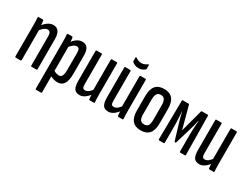

<svg xmlns="http://www.w3.org/2000/svg" viewBox="-65 -1231 2624 2011"><g transform="rotate(30 1246.5 -225.0)"><path d="M242 0Q235 0 235 -10V-363Q235 -394 225.5 -408.5Q216 -423 196 -423Q177 -423 156.5 -408Q136 -393 113 -364L105 -419Q133 -455 162.5 -474.5Q192 -494 227 -494Q268 -494 289.5 -463.5Q311 -433 311 -370V-10Q311 0 303 0ZM51 0Q43 0 43 -10V-366Q43 -407 42.5 -434Q42 -461 40 -476Q39 -488 47 -488H98Q107 -488 108 -478Q111 -460 112.5 -431.5Q114 -403 114 -388L119 -378V-10Q119 0 112 0Z M559 6Q534 6 508.5 -2Q483 -10 463 -21V-88Q479 -79 497 -71.5Q515 -64 536 -64Q560 -64 572 -86Q584 -108 584 -157V-363Q584 -396 575.5 -409.5Q567 -423 548 -423Q526 -423 504 -404.5Q482 -386 461 -358L454 -417Q482 -453 511 -473.5Q540 -494 575 -494Q618 -494 639 -465Q660 -436 660 -372V-154Q660 -73 634.5 -33.5Q609 6 559 6ZM405 185Q397 185 397 175V-373Q397 -409 396.5 -434Q396 -459 394 -477Q393 -488 401 -488H452Q461 -488 462 -478Q464 -468 465 -449Q466 -430 467 -411L473 -385V175Q473 185 466 185Z M826 6Q779 6 760 -24Q741 -54 741 -117V-478Q741 -488 749 -488H810Q817 -488 817 -478V-122Q817 -88 825 -77Q833 -66 851 -66Q875 -66 896.5 -84Q918 -102 938 -133L947 -76Q921 -40 890.5 -17Q860 6 826 6ZM946 0Q939 0 937 -9Q935 -30 933.5 -57.5Q932 -85 932 -100L925 -110V-478Q925 -488 934 -488H994Q1001 -488 1001 -478V-121Q1001 -81 1002 -54Q1003 -27 1004 -11Q1006 0 998 0Z M1173 6Q1126 6 1107 -24Q1088 -54 1088 -117V-478Q1088 -488 1096 -488H1157Q1164 -488 1164 -478V-122Q1164 -88 1172 -77Q1180 -66 1198 -66Q1222 -66 1243.5 -84Q1265 -102 1285 -133L1294 -76Q1268 -40 1237.5 -17Q1207 6 1173 6ZM1293 0Q1286 0 1284 -9Q1282 -30 1280.5 -57.5Q1279 -85 1279 -100L1272 -110V-478Q1272 -488 1281 -488H1341Q1348 -488 1348 -478V-121Q1348 -81 1349 -54Q1350 -27 1351 -11Q1353 0 1345 0ZM1219 -547Q1193 -547 1174 -556Q1155 -565 1142 -575Q1138 -579 1138 -586V-629Q1138 -634 1140.5 -635Q1143 -636 1147 -634Q1162 -623 1180 -615.5Q1198 -608 1219 -608Q1239 -608 1257 -615.5Q1275 -623 1290 -634Q1294 -636 1296.5 -635Q1299 -634 1299 -629V-586Q1299 -579 1295 -575Q1282 -564 1263 -555.5Q1244 -547 1219 -547Z M1565 6Q1496 6 1462 -34.5Q1428 -75 1428 -157V-330Q1428 -413 1462 -453.5Q1496 -494 1565 -494Q1634 -494 1668 -453.5Q1702 -413 1702 -330V-157Q1702 -75 1668 -34.5Q1634 6 1565 6ZM1565 -66Q1597 -66 1611.5 -87Q1626 -108 1626 -158V-328Q1626 -378 1611.5 -400.5Q1597 -423 1565 -423Q1533 -423 1518.5 -400.5Q1504 -378 1504 -328V-158Q1504 -108 1518.5 -87Q1533 -66 1565 -66Z M1786 0Q1778 0 1778 -10L1784 -478Q1784 -488 1791 -488H1861Q1868 -488 1870 -480L1942 -211L2014 -480Q2017 -488 2023 -488H2093Q2100 -488 2100 -478L2106 -10Q2106 0 2098 0H2042Q2034 0 2034 -9V-211Q2034 -229 2035 -260Q2036 -291 2038.5 -324.5Q2041 -358 2043 -383H2040Q2032 -347 2024 -315Q2016 -283 2008 -260L1952 -73Q1951 -68 1949 -67Q1947 -66 1942 -66Q1938 -66 1936 -67Q1934 -68 1932 -73L1876 -260Q1868 -283 1860 -315Q1852 -347 1844 -383H1842Q1844 -358 1846 -324.5Q1848 -291 1849 -260Q1850 -229 1850 -212V-10Q1850 0 1842 0Z M2274 6Q2227 6 2208 -24Q2189 -54 2189 -117V-478Q2189 -488 2197 -488H2258Q2265 -488 2265 -478V-122Q2265 -88 2273 -77Q2281 -66 2299 -66Q2323 -66 2344.5 -84Q2366 -102 2386 -133L2395 -76Q2369 -40 2338.5 -17Q2308 6 2274 6ZM2394 0Q2387 0 2385 -9Q2383 -30 2381.5 -57.5Q2380 -85 2380 -100L2373 -110V-478Q2373 -488 2382 -488H2442Q2449 -488 2449 -478V-121Q2449 -81 2450 -54Q2451 -27 2452 -11Q2454 0 2446 0Z"/></g></svg>

Font: Sofia Sans Extra Condensed Medium
Style: Regular
Weight: 500
Version: Version 4.100